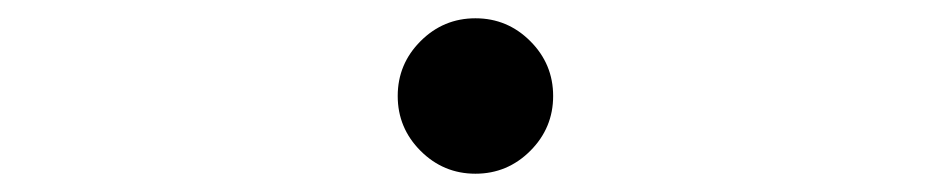

<svg xmlns="http://www.w3.org/2000/svg" viewBox="-20 -485 1040 210"><path d="M500 -465Q535 -465 560 -440Q585 -415 585 -380Q585 -345 560 -320Q535 -295 500 -295Q465 -295 440 -320Q415 -345 415 -380Q415 -415 440 -440Q465 -465 500 -465Z"/></svg>

Font: Source Han Sans SC ExtraLight
Style: Regular
Weight: 250
Designer: Ryoko NISHIZUKA 西塚涼子 (kana, bopomofo & ideographs); Paul D. Hunt (Latin, Greek & Cyrillic); Sandoll Communications 산돌커뮤니
Foundry: Adobe
Version: Version 2.004;hotconv 1.0.118;makeotfexe 2.5.65603